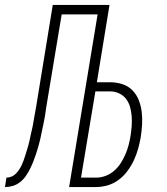

<svg xmlns="http://www.w3.org/2000/svg" viewBox="-56 -755 676 775"><path d="M223 0 338 -697H193L130 -318Q128 -302 125.5 -286.5Q123 -271 119.5 -255.5Q116 -240 113 -224.5Q110 -209 106.5 -193.5Q103 -178 98.5 -162.5Q94 -147 89 -132Q84 -117 78 -102Q72 -87 64.5 -72Q57 -57 47.5 -43.5Q38 -30 24.5 -19.5Q11 -9 -4.5 -4.5Q-20 0 -36 0L-30 -38Q-20 -38 -10 -42Q0 -46 7.5 -53.5Q15 -61 21 -70Q27 -79 31.5 -88.5Q36 -98 39.5 -108Q43 -118 46 -127.5Q49 -137 52 -147Q55 -157 58 -167Q61 -177 63 -186.5Q65 -196 67 -206Q69 -216 71.5 -226Q74 -236 76 -246Q78 -256 79.5 -266Q81 -276 83 -286Q85 -296 86.5 -305.5Q88 -315 90 -325L157 -735H386L335 -423H388Q414 -423 437.5 -415.5Q461 -408 478 -391Q495 -374 504 -351Q513 -328 516 -303.5Q519 -279 517.5 -253Q516 -227 512 -201Q508 -178 501.5 -154.5Q495 -131 484.5 -108.5Q474 -86 459 -65.5Q444 -45 423.5 -29.5Q403 -14 379 -7Q355 0 332 0ZM332 -38Q351 -38 370 -45Q389 -52 404.5 -65.5Q420 -79 431 -96Q442 -113 450 -131.5Q458 -150 463 -169Q468 -188 471 -207Q474 -227 475.5 -246.5Q477 -266 475.5 -285.5Q474 -305 469 -323Q464 -341 453 -355.5Q442 -370 425 -378Q408 -386 389 -386H329L271 -38Z"/></svg>

Font: Iosevka Extralight Extended
Style: Italic
Weight: 200
Width: 7
Italic angle: -9°
Monospace: yes
Designer: Belleve Invis
Foundry: Belleve Invis
Version: Version 32.5.0; ttfautohint (v1.8.4)